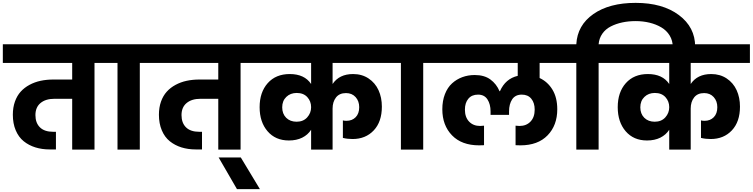

<svg xmlns="http://www.w3.org/2000/svg" viewBox="-37 -1051 5289 1349"><path d="M-17.1 -608.9V-740.2H725.1V-608.9H627V0H470.2V-356.9H345.2Q283.7 -356.9 247.8 -327.1Q211.9 -297.4 211.9 -242.2Q211.9 -187.5 243.7 -156.2Q275.4 -125 336.9 -125H356V-1H313Q257.8 -1 211.7 -15.4Q165.5 -29.8 129.6 -58.6Q93.8 -87.4 73.5 -135.3Q53.2 -183.1 53.2 -245.1Q53.2 -295.9 67.9 -337.2Q82.5 -378.4 108.4 -407Q134.3 -435.5 170.2 -454.8Q206.1 -474.1 247.8 -483.2Q289.6 -492.2 336.9 -492.2H470.2V-608.9Z M788.6 0V-608.9H690.4V-740.2H1043.5V-608.9H945.3V0Z M1009.3 -608.9V-740.2H1751.5V-608.9H1653.3V0H1496.6V-356.9H1371.6Q1310.1 -356.9 1274.2 -327.1Q1238.3 -297.4 1238.3 -242.2Q1238.3 -187.5 1270 -156.2Q1301.8 -125 1363.3 -125H1382.3V-1H1339.4Q1284.2 -1 1238 -15.4Q1191.9 -29.8 1156 -58.6Q1120.1 -87.4 1099.9 -135.3Q1079.6 -183.1 1079.6 -245.1Q1079.6 -295.9 1094.2 -337.2Q1108.9 -378.4 1134.8 -407Q1160.6 -435.5 1196.5 -454.8Q1232.4 -474.1 1274.2 -483.2Q1315.9 -492.2 1363.3 -492.2H1496.6V-608.9Z M1627.9 277.8 1499 55.2H1654.8L1789.1 277.8Z M2148.9 0V-139.2Q2126 -103.5 2086.2 -83.7Q2046.4 -64 1992.7 -64Q1898.4 -64 1842.8 -128.9Q1787.1 -193.8 1787.1 -297.9Q1787.1 -402.8 1844 -466.8Q1900.9 -530.8 1999 -530.8Q2102.1 -530.8 2148.9 -460.9V-608.9H1716.8V-740.2H2715.8V-608.9H2299.8V-460.9Q2346.7 -530.8 2443.8 -530.8Q2505.9 -530.8 2552.5 -499.8Q2599.1 -468.8 2622.6 -417.2Q2646 -365.7 2646 -301.8Q2646 -195.3 2588.9 -134.8Q2531.7 -74.2 2439.9 -74.2Q2403.8 -74.2 2372.1 -82V-205.1Q2382.3 -202.1 2397 -202.1Q2437 -202.1 2461.9 -227.5Q2486.8 -252.9 2486.8 -297.9Q2486.8 -340.8 2461.4 -368.9Q2436 -397 2394 -397Q2347.7 -397 2323.7 -366.2Q2299.8 -335.4 2299.8 -288.1V0ZM2046.9 -195.8Q2093.8 -195.8 2121.3 -226.3Q2148.9 -256.8 2148.9 -297.9Q2148.9 -339.4 2122.1 -368.7Q2095.2 -397.9 2047.9 -397.9Q2003.4 -397.9 1974.6 -370.1Q1945.8 -342.3 1945.8 -296.9Q1945.8 -251.5 1973.6 -223.6Q2001.5 -195.8 2046.9 -195.8Z M2779.8 0V-608.9H2681.6V-740.2H3034.7V-608.9H2936.5V0Z M3619.6 -29.8Q3599.6 -29.8 3585.4 -30.8V-168Q3603 -166 3612.8 -166Q3661.1 -166 3690.4 -196.8Q3719.7 -227.5 3719.7 -280.8Q3719.7 -328.1 3696 -357.2Q3672.4 -386.2 3629.4 -386.2Q3583.5 -386.2 3561.5 -353Q3539.6 -319.8 3539.6 -268.1V-244.1H3409.7V-268.1Q3409.7 -318.8 3387.9 -352.5Q3366.2 -386.2 3321.8 -386.2Q3277.8 -386.2 3253.7 -357.4Q3229.5 -328.6 3229.5 -280.8Q3229.5 -227.5 3258.8 -196.8Q3288.1 -166 3336.4 -166Q3344.2 -166 3363.8 -168V-30.8Q3349.6 -29.8 3329.6 -29.8Q3207 -29.8 3138.9 -100.1Q3070.8 -170.4 3070.8 -283.2Q3070.8 -342.8 3089.1 -389.6Q3107.4 -436.5 3139.2 -465.3Q3170.9 -494.1 3211.4 -509Q3252 -523.9 3298.3 -523.9Q3365.7 -523.9 3408.4 -492.7Q3451.2 -461.4 3472.7 -410.2H3475.6Q3514.2 -498 3600.6 -518.1V-608.9H3000.5V-740.2H3948.7V-608.9H3754.4V-502.9Q3811 -476.6 3844.7 -420.9Q3878.4 -365.2 3878.4 -283.2Q3878.4 -170.4 3810.3 -100.1Q3742.2 -29.8 3619.6 -29.8Z M4168.9 -608.9V0H4012.2V-608.9H3914.1V-740.2H4012.2Q4019.5 -873.5 4131.8 -952.1Q4244.1 -1030.8 4429.2 -1030.8Q4618.2 -1030.8 4732.7 -945.3Q4847.2 -859.9 4847.2 -723.1V-705.1H4689.9V-720.2Q4689.9 -765.6 4668.2 -801.3Q4646.5 -836.9 4609.6 -858.6Q4572.8 -880.4 4526.6 -891.6Q4480.5 -902.8 4429.2 -902.8Q4378.9 -902.8 4334.7 -893.3Q4290.5 -883.8 4253.9 -865Q4217.3 -846.2 4194.8 -814Q4172.4 -781.7 4168.9 -740.2H4267.1V-608.9Z M4665 0V-139.2Q4642.1 -103.5 4602.3 -83.7Q4562.5 -64 4508.8 -64Q4414.6 -64 4358.9 -128.9Q4303.2 -193.8 4303.2 -297.9Q4303.2 -402.8 4360.1 -466.8Q4417 -530.8 4515.1 -530.8Q4618.2 -530.8 4665 -460.9V-608.9H4232.9V-740.2H5231.9V-608.9H4815.9V-460.9Q4862.8 -530.8 4960 -530.8Q5022 -530.8 5068.6 -499.8Q5115.2 -468.8 5138.7 -417.2Q5162.1 -365.7 5162.1 -301.8Q5162.1 -195.3 5105 -134.8Q5047.9 -74.2 4956.1 -74.2Q4919.9 -74.2 4888.2 -82V-205.1Q4898.4 -202.1 4913.1 -202.1Q4953.1 -202.1 4978 -227.5Q5002.9 -252.9 5002.9 -297.9Q5002.9 -340.8 4977.5 -368.9Q4952.1 -397 4910.2 -397Q4863.8 -397 4839.8 -366.2Q4815.9 -335.4 4815.9 -288.1V0ZM4563 -195.8Q4609.9 -195.8 4637.5 -226.3Q4665 -256.8 4665 -297.9Q4665 -339.4 4638.2 -368.7Q4611.3 -397.9 4564 -397.9Q4519.5 -397.9 4490.7 -370.1Q4461.9 -342.3 4461.9 -296.9Q4461.9 -251.5 4489.7 -223.6Q4517.6 -195.8 4563 -195.8Z"/></svg>

Font: SVN-Poppins
Style: Bold
Weight: 700
Designer: Ninad Kale (Devanagari), Jonny Pinhorn (Latin)
Foundry: Indian Type Foundry
Version: Version 3.200;PS 1.000;hotconv 16.6.54;makeotf.lib2.5.65590